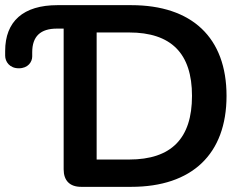

<svg xmlns="http://www.w3.org/2000/svg" viewBox="-20 -725 953 745"><path d="M489 0C725 0 859 -127 859 -353C859 -579 725 -705 489 -705H203C70 -705 0 -642 0 -527V-509C0 -486 17 -460 53 -460C89 -460 105 -485 105 -506V-522C105 -584 137 -614 201 -614H227V-68C227 -24 251 0 295 0ZM355 -599H481C644 -599 725 -518 725 -353C725 -188 645 -106 481 -106H355Z"/></svg>

Font: Nunito
Style: Bold
Weight: 700
Designer: Vernon Adams
Foundry: Vernon Adams
Version: Version 3.602